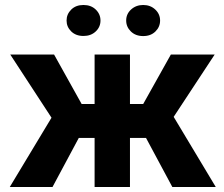

<svg xmlns="http://www.w3.org/2000/svg" viewBox="-20 -746 894 766"><path d="M19 0ZM562.5 -195.8H498.5V0H357.4V-195.8H294.4L189.5 0H19L185.5 -276.4L21 -528.3H195.8L305.7 -331.1H357.4V-528.3H498.5V-331.1H551.3L661.6 -528.3H836.4L672.9 -279.8L840.8 0H667.5ZM380.9 -664.1Q380.9 -638.2 361.8 -620.4Q342.8 -602.5 313 -602.5Q282.7 -602.5 264.2 -620.6Q245.6 -638.7 245.6 -664.1Q245.6 -689.5 264.2 -707.8Q282.7 -726.1 313 -726.1Q343.3 -726.1 362.1 -707.8Q380.9 -689.5 380.9 -664.1ZM483.4 -664.1Q483.4 -690.4 503.2 -708.3Q522.9 -726.1 551.3 -726.1Q580.1 -726.1 599.4 -708Q618.7 -689.9 618.7 -664.1Q618.7 -638.7 600.1 -620.4Q581.5 -602.1 551.3 -602.1Q521 -602.1 502.2 -620.4Q483.4 -638.7 483.4 -664.1Z"/></svg>

Font: Roboto
Style: Bold
Weight: 700
Designer: Google
Version: Version 2.134; 2016; ttfautohint (v1.6)